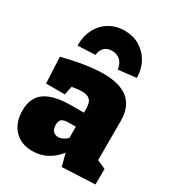

<svg xmlns="http://www.w3.org/2000/svg" viewBox="-198 -936 971 1066"><g transform="rotate(30 287.5 -403.0)"><path d="M361 10 340 -70Q273 15 174 15Q101 15 58 -31Q15 -77 15 -154Q15 -236 69.5 -274.5Q124 -313 239 -313H317V-339Q317 -377 301 -393.5Q285 -410 249 -410Q222 -410 186 -403L174 -348H54L46 -515Q200 -555 305 -555Q517 -555 517 -376V-124L572 -100V0ZM215 -178Q215 -150 227.5 -137Q240 -124 259 -124Q289 -124 317 -151V-223H272Q241 -223 228 -213Q215 -203 215 -178ZM287 -821Q341 -821 383 -796Q425 -771 449.5 -727.5Q474 -684 475 -627L360 -614Q356 -649 335 -669Q314 -689 282 -689Q251 -689 233 -671.5Q215 -654 212 -623L100 -618Q99 -677 122.5 -723Q146 -769 189 -795Q232 -821 287 -821Z"/></g></svg>

Font: Bitter Black
Style: Regular
Weight: 900
Designer: Sol Matas, and Bitter project Authors
Foundry: Sol Matas
Version: Version 2.001